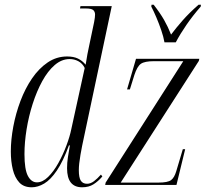

<svg xmlns="http://www.w3.org/2000/svg" viewBox="-20 -786 874 816"><path d="M115 10Q81 10 62 -10.5Q43 -31 34.5 -65.5Q26 -100 26 -142Q26 -192 36.5 -248Q47 -304 67 -357Q87 -410 116 -452.5Q145 -495 182.5 -520.5Q220 -546 265 -546Q293 -546 311.5 -537Q330 -528 344 -511Q347 -532 351.5 -555.5Q356 -579 359 -592L380 -692Q382 -702 383 -710.5Q384 -719 384 -724Q384 -736 376.5 -743Q369 -750 344 -750H320L322 -760H455L336 -199Q329 -168 322 -128Q315 -88 315 -63Q315 -31 323.5 -18Q332 -5 350 -5Q365 -5 379.5 -16Q394 -27 409 -44L415 -36Q397 -15 377 -2.5Q357 10 329 10Q265 10 265 -71Q265 -94 268.5 -117Q272 -140 277 -168H273Q248 -100 221.5 -61Q195 -22 168 -6Q141 10 115 10ZM137 -11Q161 -11 184.5 -34Q208 -57 228 -93Q248 -129 262.5 -168Q277 -207 283 -237L340 -497Q331 -516 313.5 -525.5Q296 -535 276 -535Q242 -535 212.5 -509.5Q183 -484 159.5 -441Q136 -398 119 -345Q102 -292 93 -236.5Q84 -181 84 -131Q84 -66 98.5 -38.5Q113 -11 137 -11ZM427 0 429 -10 759 -526H635Q595 -526 579 -515Q563 -504 551 -467L532 -406H520L558 -536H827L825 -527L493 -10H653Q693 -10 707 -20.5Q721 -31 729 -58L757 -152H767L730 0ZM679 -606Q675 -629 665.5 -657Q656 -685 644.5 -712Q633 -739 623 -758L624 -766H633Q661 -730 677.5 -701Q694 -672 707 -639Q728 -667 756 -699Q784 -731 824 -766H834L833 -758Q799 -719 772.5 -680.5Q746 -642 727 -606Z"/></svg>

Font: Noto Serif Display ExtraCondensed Light
Style: Italic
Weight: 300
Width: 2
Italic angle: -12°
Designer: Monotype Design Team
Foundry: Monotype Imaging Inc.
Version: Version 2.009